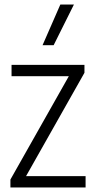

<svg xmlns="http://www.w3.org/2000/svg" viewBox="-20 -828 421 848"><path d="M95 -50H358V0H26V-35L284 -491.5H31V-541.5H353V-506.5ZM168 -628.5 246.5 -808H306.5L217 -628.5Z"/></svg>

Font: Encode Sans Condensed Light
Style: Regular
Weight: 300
Width: 3
Designer: Multiple Designers
Foundry: Impallari Type
Version: Version 2.000